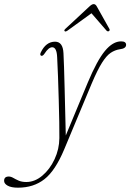

<svg xmlns="http://www.w3.org/2000/svg" viewBox="-140 -644 620 912"><path d="M277 -252Q321 -357 358.5 -402.2Q396 -447.5 435.5 -447.5Q459 -447.5 459 -431Q459 -413.5 429 -410Q406 -406.5 386 -393.2Q366 -380 344.5 -346Q323 -312 295.5 -247L165 65.5Q122.5 167 71 207.2Q19.5 247.5 -54.5 247.5Q-86.5 247.5 -103.5 238Q-120.5 228.5 -120.5 215Q-120.5 194.5 -98.5 194.5Q-88 194.5 -77 201Q-66 207.5 -51.2 214Q-36.5 220.5 -15 220.5Q25.5 220.5 61.2 190.2Q97 160 119.2 112.2Q141.5 64.5 142 12Q142.5 -15.5 141.5 -64.2Q140.5 -113 139 -170.2Q137.5 -227.5 135.5 -281.2Q133.5 -335 131.5 -372Q129.5 -419.5 108 -419.5Q91 -419.5 72 -390Q63.5 -377 56 -379Q48 -382 53.5 -394.5Q78 -446 121.5 -446Q159 -446 161.5 -391Q163 -368.5 164.2 -324.2Q165.5 -280 167 -224Q168.5 -168 169.8 -109.5Q171 -51 172.5 -0.5ZM180.5 -498.5Q171 -492 167 -496Q163 -500 170.5 -507L284.5 -613Q296.5 -624.5 305 -624.5Q314 -624.5 320 -613L379.5 -507Q383.5 -500 377 -496Q372 -493 366 -498.5L294.5 -581Z"/></svg>

Font: Fraunces 72pt Soft Thin
Style: Italic
Weight: 100
Italic angle: -16°
Version: Version 1.000;[0bf87f6ff]